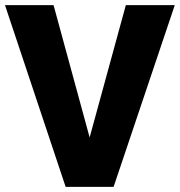

<svg xmlns="http://www.w3.org/2000/svg" viewBox="-21 -731 704 751"><path d="M329.6 -193.4 471.2 -710.9H662.6L423.3 0H235.8L-1.5 -710.9H188.5Z"/></svg>

Font: Vazir Black
Style: Black
Weight: 900
Designer: Saber Rastikerdar
Foundry: Saber Rastikerdar
Version: Version 30.0.0